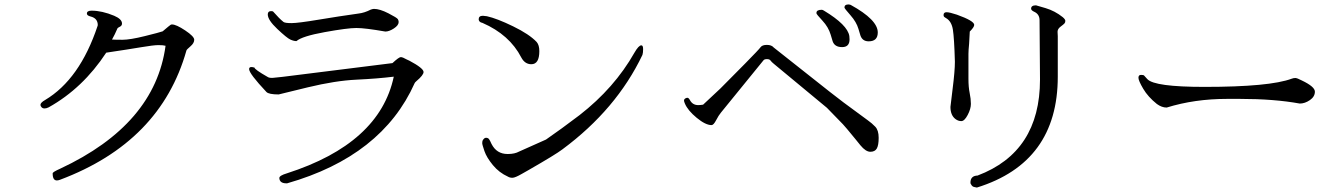

<svg xmlns="http://www.w3.org/2000/svg" viewBox="-20 -803 6040 864"><path d="M725 -597Q715 -600 693 -600Q671 -600 615 -590.5Q559 -581 458 -566Q353 -406 199 -320Q189 -315 180.5 -315Q172 -315 167 -320.5Q162 -326 162 -331Q162 -341 183 -353Q339 -446 419 -686Q420 -689 420 -690Q420 -721 387 -729Q371 -733 371 -742Q371 -755 392 -755Q439 -755 494 -732Q529 -717 529 -697Q529 -687 519 -682.5Q509 -678 508 -674Q497 -648 484 -625Q497 -624 531 -624Q565 -624 631.5 -640.5Q698 -657 712 -662Q745 -690 748 -691.5Q751 -693 754 -693Q773 -693 813.5 -666Q854 -639 854 -624Q854 -609 837 -594.5Q820 -580 819 -576Q703 -164 250 6Q242 9 236 9Q217 9 217 -22V-23Q217 -29 251 -44Q677 -243 725 -597Z M1269 22Q1238 22 1237 -2Q1237 -13 1271 -23Q1688 -157 1752 -458Q1679 -449 1584 -444.5Q1489 -440 1365 -410L1234 -378Q1190 -378 1179 -389Q1101 -472 1101 -492Q1101 -506 1125 -499Q1126 -490 1184 -457Q1191 -452 1206.5 -452.5Q1222 -453 1358 -470.5Q1494 -488 1746 -519Q1775 -546 1783.5 -546Q1792 -546 1811 -535L1822 -530Q1886 -496 1886 -479Q1886 -465 1854 -438Q1847 -432 1846 -429Q1699 -100 1272 22ZM1185 -738Q1185 -753 1200 -753Q1208 -753 1210 -750Q1237 -719 1256 -704Q1263 -699 1292 -699Q1321 -699 1414 -714.5Q1507 -730 1593 -742Q1620 -745 1649 -760Q1658 -763 1663 -763Q1689 -763 1728 -743Q1767 -723 1770.5 -716.5Q1774 -710 1774 -704Q1774 -689 1752.5 -675Q1731 -661 1714 -661Q1623 -677 1583.5 -677Q1544 -677 1441.5 -658.5Q1339 -640 1314 -618Q1302 -618 1286.5 -625Q1271 -632 1228 -672.5Q1185 -713 1185 -738Z M2407 -573Q2407 -514 2371 -514Q2342 -514 2326 -544Q2273 -647 2151 -700Q2135 -703 2134 -716Q2134 -732 2153 -732L2171 -730Q2216 -720 2289 -684.5Q2362 -649 2395 -614Q2407 -600 2407 -573ZM2866 -599Q2874 -599 2874 -582Q2874 -565 2871 -556Q2754 -311 2511 -131Q2481 -108 2359 -38L2329 -21Q2298 -3 2286 -3Q2274 -3 2266 -8Q2226 -26 2198 -60Q2170 -94 2160 -123Q2150 -152 2150 -159L2151 -169Q2158 -183 2167 -183Q2176 -183 2180.5 -177Q2185 -171 2192 -155Q2215 -110 2264 -110Q2265 -110 2266 -110Q2296 -110 2316 -121L2437 -175Q2505 -222 2588 -285Q2745 -407 2835 -566Q2854 -599 2866 -599Z M3803 -626Q3803 -591 3769.5 -591Q3736 -591 3727 -617L3718 -647Q3708 -681 3681 -710Q3654 -739 3654 -743V-745Q3654 -759 3678 -759Q3682 -759 3688 -755Q3794 -691 3802 -641Q3803 -633 3803 -626ZM3930 -657Q3930 -617 3889 -617Q3861 -617 3852 -643L3843 -673Q3834 -704 3807 -734.5Q3780 -765 3780 -769Q3780 -783 3798 -783Q3802 -783 3808 -781Q3930 -714 3930 -657ZM3886 -261Q3903 -249 3918.5 -233Q3934 -217 3934 -183Q3934 -149 3925.5 -134.5Q3917 -120 3896.5 -120Q3876 -120 3852 -149L3831 -175Q3782 -235 3773 -244L3701 -318L3462 -516Q3452 -524 3447.5 -530.5Q3443 -537 3431.5 -537Q3420 -537 3416 -532L3224 -296Q3214 -284 3202.5 -262Q3191 -240 3182 -240Q3155 -240 3115 -273Q3075 -306 3062 -337Q3058 -346 3058 -351Q3058 -356 3063 -359.5Q3068 -363 3073.5 -363Q3079 -363 3085 -352Q3097 -330 3122 -330Q3131 -330 3144 -332L3222 -405L3334 -518Q3395 -580 3402.5 -590.5Q3410 -601 3431 -601Q3452 -601 3462 -589L3715 -389L3776 -342Z M4660 -445 4658 -712Q4658 -740 4632 -751Q4620 -757 4620 -764Q4620 -779 4642 -779Q4643 -779 4685 -766.5Q4727 -754 4762 -726Q4774 -716 4774 -709Q4774 -702 4770 -697.5Q4766 -693 4752.5 -683Q4739 -673 4739 -660Q4739 -647 4740 -640V-458Q4740 -72 4376 41Q4373 40 4364 38.5Q4355 37 4350 27Q4347 24 4347 19Q4347 -12 4379 -13Q4660 -119 4660 -445ZM4277 -525Q4274 -632 4268 -669.5Q4262 -707 4238 -721Q4231 -725 4228 -728Q4226 -732 4226 -735Q4226 -748 4239.5 -748Q4253 -748 4286 -737Q4364 -709 4364 -691Q4364 -681 4344 -661L4341 -606Q4338 -576 4338 -560.5Q4338 -545 4338 -539V-448Q4338 -411 4343.5 -384.5Q4349 -358 4349 -335.5Q4349 -313 4334.5 -285.5Q4320 -258 4306 -258Q4292 -258 4280 -267Q4257 -284 4257 -322Q4257 -326 4267 -405Q4277 -484 4277 -525Z M5501 -358Q5356 -358 5230 -319Q5208 -319 5186 -335Q5146 -367 5124.5 -403.5Q5103 -440 5103 -453Q5103 -466 5114.5 -466Q5126 -466 5128.5 -463Q5131 -460 5143 -447Q5175 -412 5400 -412Q5694 -412 5793 -449Q5801 -452 5809 -452Q5817 -452 5838 -441Q5897 -413 5897 -390.5Q5897 -368 5874.5 -352.5Q5852 -337 5829 -337Q5714 -358 5560 -358Z"/></svg>

Font: Sawarabi Mincho
Style: Regular
Weight: 400
Version: Version 1.00